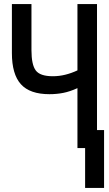

<svg xmlns="http://www.w3.org/2000/svg" viewBox="-20 -734 540 952"><path d="M364 0V-297Q327 -280 294 -273.5Q261 -267 225 -267Q128 -267 83.5 -316.5Q39 -366 39 -471V-714H136V-485Q136 -413 157.5 -384.5Q179 -356 242 -356Q273 -356 303.5 -363.5Q334 -371 364 -385V-714H461V-89H496V198H402V0Z"/></svg>

Font: Noto Sans Mono ExtraCondensed Medium
Style: Regular
Weight: 500
Width: 2
Designer: Monotype Design Team
Foundry: Monotype Imaging Inc.
Version: Version 2.014